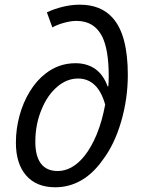

<svg xmlns="http://www.w3.org/2000/svg" viewBox="-20 -790 603 820"><path d="M47.9 -180.7Q47.9 -239.7 63.5 -296.6Q79.1 -353.5 107.7 -399.9Q136.2 -446.3 174.3 -475.6Q231 -520 302.2 -520Q352.5 -520 387.5 -494.9Q422.4 -469.7 439.5 -420.9H442.4Q444.3 -432.1 444.3 -466.8Q444.3 -576.7 416.5 -633.8Q399.4 -667.5 372.1 -684.1Q344.7 -700.7 306.6 -700.7Q282.7 -700.7 253.4 -692.6Q224.1 -684.6 203.6 -672.9L180.2 -737.3Q212.4 -752.4 248.8 -761.2Q285.2 -770 320.8 -770Q411.1 -770 461.4 -713.4Q525.9 -641.1 525.9 -470.2Q525.9 -368.2 497.3 -270.5Q468.8 -172.9 419.4 -107.9Q378.4 -49.3 327.1 -19.8Q275.9 9.8 215.8 9.8Q135.7 9.8 91.8 -40.5Q47.9 -90.8 47.9 -180.7ZM340.3 -123.5Q370.1 -160.6 393.1 -216.3Q416 -272 429.2 -343.3Q397.9 -454.6 313 -454.6Q265.6 -454.6 224.4 -419.4Q183.1 -384.3 158.7 -325.2Q130.9 -260.7 130.9 -184.6Q130.9 -122.6 155 -91.1Q179.2 -59.6 226.6 -59.6Q257.3 -59.6 286.4 -75.9Q315.4 -92.3 340.3 -123.5Z"/></svg>

Font: Viking Open Sans
Style: Italic
Weight: 400
Italic angle: -12°
Foundry: Ascender Corporation
Version: Version 2.000